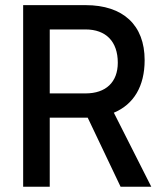

<svg xmlns="http://www.w3.org/2000/svg" viewBox="-20 -713 626 733"><path d="M68.4 0H169.9V-263.7H306.6H314.9L440.4 0H557.6L414.6 -282.7C490.7 -314.5 532.2 -383.8 532.2 -483.4C532.2 -617.2 450.2 -693.4 306.6 -693.4H68.4ZM169.9 -356.4V-600.6H306.6C384.3 -600.6 429.7 -554.7 429.7 -473.6C429.7 -399.4 384.3 -356.4 306.6 -356.4Z"/></svg>

Font: CaskaydiaCove Nerd Font
Style: Regular
Weight: 400
Designer: Aaron Bell
Foundry: Saja Typeworks
Version: Version 2111.1;Nerd Fonts 2.3.3